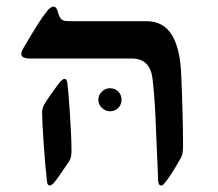

<svg xmlns="http://www.w3.org/2000/svg" viewBox="-20 -548 671 590"><path d="M72.8 -368.2Q45.4 -368.2 45.4 -382.3Q45.4 -389.2 53.2 -402.3Q78.1 -444.8 94.7 -471.2Q111.3 -497.6 124.5 -513.7Q129.4 -520.5 135 -524.2Q140.6 -527.8 143.6 -527.8Q148.4 -527.8 151.9 -524.2Q155.3 -520.5 156.7 -514.6Q160.6 -499.5 165.5 -492.7Q170.4 -485.8 177 -484.4Q183.6 -482.9 196.3 -482.9H429.7Q482.9 -482.9 508.8 -439.5Q534.7 -396 537.1 -313L538.6 -277.3Q539.1 -261.2 540.8 -207.3Q542.5 -153.3 542.5 -101.1Q542.5 -87.4 540.8 -77.1Q539.1 -66.9 532.7 -57.6Q507.8 -13.2 490.7 8.8Q485.4 15.6 482.2 18.8Q479 22 475.1 22Q470.7 22 468.3 17.6Q465.8 13.2 465.8 5.4L465.3 -11.2Q460.9 -124 457.5 -193.8Q454.1 -263.7 448.2 -309.6Q439.9 -368.2 384.8 -368.2ZM159.2 -289.6Q171.9 -305.7 177.7 -305.7Q182.1 -305.7 184.3 -302Q186.5 -298.3 187 -293Q190.4 -267.1 195.1 -195.1Q199.7 -123 199.7 -83.5Q199.7 -73.7 198.2 -66.9Q196.8 -60.1 192.9 -53.2Q159.7 -2.9 145.5 14.2Q138.2 22 132.8 22Q125.5 22 124.5 9.8Q119.1 -35.6 114.3 -105.2Q109.4 -174.8 109.4 -201.2Q109.4 -208.5 110.6 -213.6Q111.8 -218.8 115.2 -225.6Q121.1 -236.3 134.3 -255.1Q147.5 -273.9 159.2 -289.6ZM318.4 -206.1Q303.7 -206.1 293 -216.6Q282.2 -227.1 282.2 -241.2Q282.2 -255.9 293 -266.4Q303.7 -276.9 318.4 -276.9Q333.5 -276.9 343.5 -266.6Q353.5 -256.3 353.5 -241.2Q353.5 -226.6 343.3 -216.3Q333 -206.1 318.4 -206.1Z"/></svg>

Font: David Libre Medium
Style: Regular
Weight: 500
Version: Version 1.000